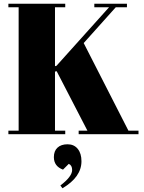

<svg xmlns="http://www.w3.org/2000/svg" viewBox="-20 -720 774 1030"><path d="M25 -700H330V-681H275V-365L283 -367L565 -681H486V-700H661V-681H601L429 -489L669 -19H723V0H402V-19H449L284 -338L275 -336V-19H330V0H25V-19H80V-681H25ZM315 290 304 275Q367 227 367 192Q367 167 349 159L318 190Q269 172 269 123Q269 90 288.5 72Q308 54 342.5 54Q377 54 397 78.5Q417 103 417 145Q417 230 315 290Z"/></svg>

Font: SVN-Abril Fatface
Style: Regular
Weight: 400
Designer: Veronika Burian, Jos? Scaglione
Foundry: TypeTogether
Version: Version 1.001